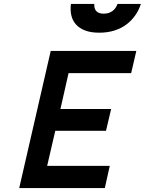

<svg xmlns="http://www.w3.org/2000/svg" viewBox="-20 -949 731 969"><path d="M236 -692H668L642 -580H326L285 -399H541L515 -289H259L218 -112H534L509 0H77ZM456 -929Q454 -906 466 -893Q478 -880 503 -880Q529 -880 547 -893Q565 -906 573 -929H691Q681 -898 662.5 -871.5Q644 -845 618 -825.5Q592 -806 557.5 -795Q523 -784 481 -784Q439 -784 410 -795Q381 -806 363.5 -825.5Q346 -845 340 -871.5Q334 -898 338 -929Z"/></svg>

Font: Panefresco 800wt
Style: Italic
Weight: 800
Foundry: Campivisivi & Chank Co
Version: Version 1.001